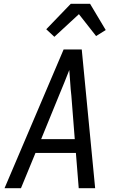

<svg xmlns="http://www.w3.org/2000/svg" viewBox="-20 -997 640 1017"><path d="M4 0 317 -735H413L484 0H397L382 -187H168L91 0ZM198 -260H376L358 -490Q354 -524 352 -558Q350 -592 347 -626Q334 -592 320 -558Q306 -524 292 -490ZM268 -802 225 -842 355 -977H457L540 -838L489 -806L398 -922Z"/></svg>

Font: Iosevka Aile Oblique
Style: Regular
Weight: 400
Italic angle: -9°
Designer: Belleve Invis
Foundry: Belleve Invis
Version: Version 31.1.0; ttfautohint (v1.8.4)